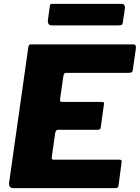

<svg xmlns="http://www.w3.org/2000/svg" viewBox="-20 -971 722 991"><path d="M126 -726Q128 -736 130.5 -739Q133 -742 142 -742H668Q685 -742 681 -718L666 -614Q665 -603 660.5 -599Q656 -595 643 -595H325Q316 -595 312.5 -592Q309 -589 307 -578L290 -459Q289 -450 291.5 -447.5Q294 -445 301 -445H504Q514 -445 516 -441.5Q518 -438 516 -429L500 -313Q499 -301 485 -301H279Q268 -301 265 -285L247 -159Q246 -147 254 -147H594Q604 -147 606.5 -143.5Q609 -140 607 -129L592 -15Q591 -6 587.5 -3Q584 0 572 0H49Q24 0 27 -28L126 -726ZM614 -856Q613 -845 608 -842.5Q603 -840 589 -840H247Q235 -840 230.5 -847.5Q226 -855 227 -865L237 -938Q238 -947 240.5 -949Q243 -951 249 -951H610Q617 -951 621.5 -944Q626 -937 625 -930Z"/></svg>

Font: Libre Franklin Thin ExtraBold
Style: Italic
Weight: 800
Italic angle: -8°
Version: Version 2.000